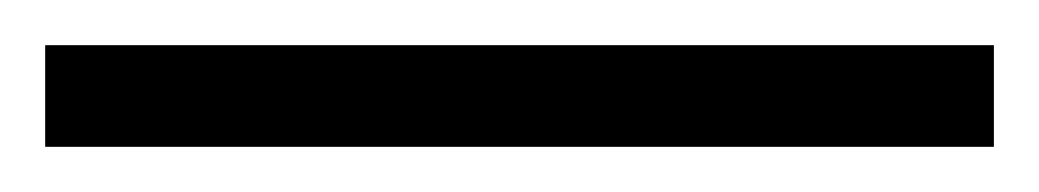

<svg xmlns="http://www.w3.org/2000/svg" viewBox="-24 -825 460 85"><path d="M416 -760V-805H-4V-760Z"/></svg>

Font: Noto Sans Armenian ExtraCondensed Light
Style: Regular
Weight: 300
Width: 2
Designer: Monotype Design Team
Foundry: Monotype Imaging Inc.
Version: Version 2.008